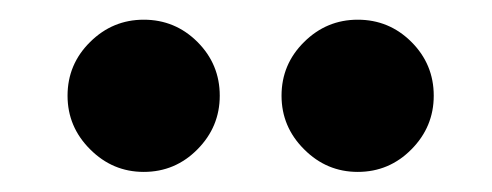

<svg xmlns="http://www.w3.org/2000/svg" viewBox="-20 -871 495 193"><path d="M263 -774.8Q263 -806.4 285.7 -828.8Q308.3 -851.2 339.6 -851.2Q371.2 -851.2 393.6 -828.8Q416 -806.4 416 -774.8Q416 -743.5 393.6 -720.9Q371.2 -698.2 339.6 -698.2Q308.3 -698.2 285.7 -720.9Q263 -743.5 263 -774.8ZM47.9 -774.8Q47.9 -806.4 70.6 -828.8Q93.2 -851.2 124.5 -851.2Q156.1 -851.2 178.5 -828.8Q200.9 -806.4 200.9 -774.8Q200.9 -743.5 178.5 -720.9Q156.1 -698.2 124.5 -698.2Q93.2 -698.2 70.6 -720.9Q47.9 -743.5 47.9 -774.8Z"/></svg>

Font: Bodoni* 11
Style: Bold
Weight: 700
Version: Version 2.000; ttfautohint (v1.8.1)